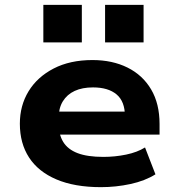

<svg xmlns="http://www.w3.org/2000/svg" viewBox="-20 -762 735 793"><path d="M397 11Q288 11 213 -21Q138 -53 100 -111.5Q62 -170 62 -251Q62 -326 98 -385Q134 -444 201.5 -479Q269 -514 362 -514Q444 -514 506.5 -483Q569 -452 604 -393Q639 -334 639 -250V-206H197V-301H512L496 -282Q496 -343 461.5 -372Q427 -401 364 -401Q320 -401 288.5 -386.5Q257 -372 239.5 -343.5Q222 -315 222 -272V-255Q222 -207 241 -176Q260 -145 300.5 -129.5Q341 -114 407 -114Q455 -114 501 -123.5Q547 -133 579 -153L622 -42Q579 -15 519 -2Q459 11 397 11ZM414 -587V-742H573V-587ZM159 -587V-742H318V-587Z"/></svg>

Font: Nunito Sans 7pt SemiExpanded ExtraBold
Style: Regular
Weight: 800
Width: 6
Designer: Vernon Adams
Foundry: Vernon Adams
Version: Version 3.101;gftools[0.9.27]